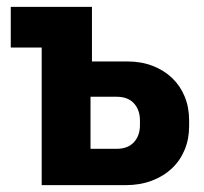

<svg xmlns="http://www.w3.org/2000/svg" viewBox="-20 -540 596 560"><path d="M101.6 0H346.4Q388.3 0 422.6 -12.9Q456.8 -25.8 481.1 -48.6Q505.4 -71.4 518.5 -103Q531.6 -134.5 531.6 -171.8V-189Q531.6 -226.9 518.8 -258.1Q506 -289.4 482.3 -312.2Q458.6 -335 425.3 -347.9Q391.9 -360.8 350.6 -360.8H248.2V-520H11.4V-401.4H101.6ZM244 -106V-257.8H320.2Q353 -257.8 370.6 -238.6Q388.2 -219.4 388.2 -188.8V-175Q388.2 -144.4 370.6 -125.2Q353 -106 320.2 -106Z"/></svg>

Font: Fixel Variable
Style: Regular
Weight: 100
Width: 3
Designer: AlfaBravo + MacPaw
Foundry: Kyrylo Tkachov, Marchela Mozhyna, Serhii Makarenko, Maria Weinstein, Zakhar Kryvoshyya
Version: Version 1.211